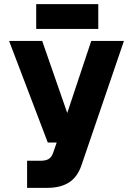

<svg xmlns="http://www.w3.org/2000/svg" viewBox="-20 -908 640 928"><path d="M111 0V-131H175Q200 -131 214.5 -139Q229 -147 237 -170L254 -219H211L24 -710H184L305 -362L421 -710H579L374 -110Q355 -53 314 -26.5Q273 0 208 0ZM155 -768V-888H455V-768Z"/></svg>

Font: Geist Mono UltraBlack
Style: Regular
Weight: 900
Monospace: yes
Designer: Basement.studio, Andrés Briganti, Mateo Zaragoza
Foundry: Basement.studio, Vercel, Andrés Briganti, Guido Ferreyra, Mateo Zaragoza
Version: Version 1.400; ttfautohint (v1.8.4.7-5d5b)